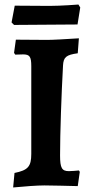

<svg xmlns="http://www.w3.org/2000/svg" viewBox="-20 -818 405 847"><path d="M42 -708C42 -708 122 -709 181 -709L322 -710L334 -785L326 -798C326 -798 249 -792 199 -792C140 -792 45 -793 45 -793L31 -719ZM38 9C89 4 145 0 176 0C208 0 279 2 323 3L332 -60L328 -66C317 -65 298 -63 284 -63C253 -63 245 -77 245 -132C245 -231 251 -402 258 -529C260 -566 272 -576 323 -583L328 -649C267 -645 213 -642 188 -642C147 -642 93 -643 50 -643L42 -585L47 -577L82 -578C111 -578 118 -568 118 -526V-139C118 -83 103 -67 44 -55Z"/></svg>

Font: Alegreya SC
Style: Bold
Weight: 700
Designer: Juan Pablo del Peral
Foundry: Huerta Tipografica
Version: Version 2.007;PS 002.007;hotconv 1.0.88;makeotf.lib2.5.64775